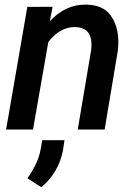

<svg xmlns="http://www.w3.org/2000/svg" viewBox="-20 -558 584 827"><path d="M97.7 -528.3 6.3 0H122.1L188 -376.5C220.7 -419.9 258.8 -441.4 301.8 -441.4C302.2 -441.4 303.2 -441.4 303.7 -441.4C345.7 -440.4 368.7 -420.4 373 -381.8C373.5 -376.5 374 -371.1 374 -365.2C374 -357.9 373.5 -350.6 372.6 -342.8L314.9 0H430.7L487.8 -341.3C489.3 -354 489.7 -366.2 489.7 -377.9C489.7 -421.9 479 -459.5 457.5 -490.2C436.5 -521 400.9 -537.1 351.6 -538.1C350.1 -538.1 348.6 -538.1 347.2 -538.1C289.6 -538.1 238.8 -514.2 194.8 -466.8L206.5 -528.8ZM158.2 248.5C208.5 205.6 239.7 151.9 251.5 87.9L257.8 45.9H162.1L154.8 86.4C147.9 125.5 128.9 166.5 98.1 210Z"/></svg>

Font: Roboto Medium
Style: Italic
Weight: 500
Italic angle: -12°
Designer: Google
Version: Version 2.137; 2017